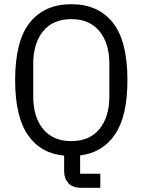

<svg xmlns="http://www.w3.org/2000/svg" viewBox="-20 -730 678 913"><path d="M457 163H365Q325 163 305 140.5Q285 118 285 85V10Q174 0 113 -87.5Q52 -175 52 -349Q52 -536 122 -623Q192 -710 319 -710Q446 -710 516 -623Q586 -536 586 -349Q586 -178 527 -91Q468 -4 361 9V96H457ZM319 -59Q406 -59 453 -116.5Q500 -174 500 -271V-427Q500 -524 453 -581.5Q406 -639 319 -639Q232 -639 185 -581.5Q138 -524 138 -427V-271Q138 -174 185 -116.5Q232 -59 319 -59Z"/></svg>

Font: IBM Plex Sans Cond
Style: Regular
Weight: 400
Width: 3
Designer: Mike Abbink, Paul van der Laan, Pieter van Rosmalen
Foundry: Bold Monday
Version: Version 1.3